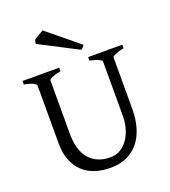

<svg xmlns="http://www.w3.org/2000/svg" viewBox="-153 -956 960 1082"><g transform="rotate(-20 327.0 -414.5)"><path d="M622.6 -594.2Q589.4 -587.4 570.6 -579.1Q551.8 -570.8 551.8 -564V-255.9Q551.8 -191.9 536.1 -141.6Q520.5 -91.3 491.2 -56.6Q461.9 -22 419.9 -3.7Q377.9 14.6 325.2 14.6Q274.9 14.6 232.7 0.7Q190.4 -13.2 159.9 -41.7Q129.4 -70.3 112.3 -113.8Q95.2 -157.2 95.2 -216.8V-564Q95.2 -569.8 77.4 -578.6Q59.6 -587.4 24.4 -594.2V-615.2H244.1V-594.2Q210.9 -587.4 192.1 -579.1Q173.3 -570.8 173.3 -564V-241.2Q173.3 -194.3 184.3 -157.2Q195.3 -120.1 217 -94.5Q238.8 -68.8 270.5 -55.2Q302.2 -41.5 344.2 -41.5Q378.9 -41.5 405.8 -58.3Q432.6 -75.2 450.9 -102.5Q469.2 -129.9 478.8 -164.8Q488.3 -199.7 488.3 -235.8V-564Q488.3 -569.8 470.5 -578.6Q452.6 -587.4 417.5 -594.2V-615.2H622.6ZM417 -689.5Q410.2 -680.2 406.5 -675.5Q402.8 -670.9 395 -667.5L166 -786.1L169.9 -808.1Q173.3 -812 180.9 -816.9Q188.5 -821.8 197.3 -826.9Q206.1 -832 214.4 -836.7Q222.7 -841.3 228 -844.2Z"/></g></svg>

Font: Noto Serif Devanagari
Style: Bold
Weight: 700
Designer: Monotype Design Team
Foundry: Monotype Imaging Inc.
Version: Version 1.01